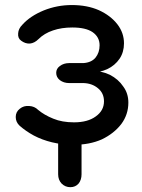

<svg xmlns="http://www.w3.org/2000/svg" viewBox="-20 -572 569 769"><path d="M261.7 177.7Q241.2 177.7 226.6 163.1Q212.9 148.4 212.9 126Q212.9 84 212.9 0Q236.3 -8.8 306.6 -34.2Q306.6 5.9 306.6 126Q306.6 148.4 294.9 163.1Q282.2 177.7 261.7 177.7ZM277.3 7.8Q228.5 7.8 188.5 -2Q148.4 -11.7 115.2 -29.3Q83 -46.9 58.6 -68.4Q43 -83 43 -103.5Q43 -124 59.6 -136.7Q75.2 -149.4 96.7 -147.5Q118.2 -146.5 132.8 -131.8Q157.2 -111.3 193.4 -96.7Q228.5 -82 276.4 -82Q331.1 -82 363.3 -105.5Q396.5 -128.9 396.5 -166Q396.5 -199.2 372.1 -218.8Q348.6 -238.3 314.5 -239.3Q294.9 -239.3 256.8 -239.3Q235.4 -239.3 219.7 -251Q205.1 -262.7 205.1 -280.3Q205.1 -296.9 219.7 -307.6Q235.4 -319.3 256.8 -319.3Q275.4 -319.3 313.5 -319.3Q345.7 -321.3 362.3 -340.8Q378.9 -361.3 378.9 -390.6Q378.9 -423.8 350.6 -443.4Q323.2 -461.9 269.5 -461.9Q226.6 -461.9 192.4 -450.2Q157.2 -438.5 133.8 -415Q118.2 -399.4 99.6 -397.5Q81.1 -396.5 64.5 -409.2Q50.8 -418.9 52.7 -438.5Q53.7 -457 69.3 -472.7Q100.6 -507.8 155.3 -530.3Q209 -551.8 267.6 -551.8Q329.1 -551.8 376 -531.2Q422.9 -509.8 450.2 -474.6Q476.6 -440.4 476.6 -398.4Q476.6 -363.3 459 -336.9Q440.4 -309.6 409.2 -294.9Q378.9 -281.2 341.8 -281.2Q341.8 -283.2 341.8 -289.1Q384.8 -289.1 419.9 -272.5Q454.1 -254.9 473.6 -225.6Q494.1 -198.2 494.1 -161.1Q494.1 -113.3 465.8 -75.2Q436.5 -37.1 387.7 -13.7Q338.9 7.8 277.3 7.8Z"/></svg>

Font: Abed
Style: Bold
Weight: 700
Designer: Johan Aakerlund
Version: Version 3.105